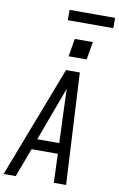

<svg xmlns="http://www.w3.org/2000/svg" viewBox="-129 -1185 770 1247"><g transform="rotate(10 256.5 -562.0)"><path d="M-12 0 270 -735H361L400 0H319L312 -190H139L68 0ZM309 -260 300 -490Q299 -522 298 -553.5Q297 -585 296 -616Q284 -585 272.5 -553.5Q261 -522 249 -490L164 -260ZM271 -826 291 -944H410L390 -826ZM225 -1056V-1124H525V-1056Z"/></g></svg>

Font: Iosevka SS04 Oblique
Style: Regular
Weight: 400
Italic angle: -9°
Monospace: yes
Designer: Belleve Invis
Foundry: Belleve Invis
Version: Version 19.0.0; ttfautohint (v1.8.4)